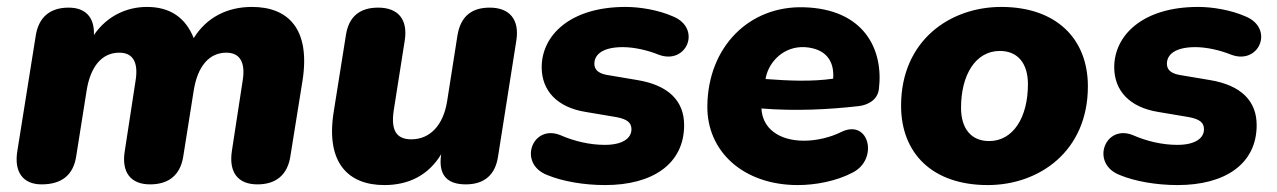

<svg xmlns="http://www.w3.org/2000/svg" viewBox="-20 -523 3684 554"><path d="M100 9C158 9 192 -18 200 -73L230 -262C241 -331 274 -371 324 -371C364 -371 380 -343 371 -289L340 -87C330 -26 357 9 413 9C468 9 501 -19 509 -73L539 -262C550 -331 583 -371 633 -371C673 -371 689 -342 680 -289L649 -87C640 -26 666 9 723 9C777 9 810 -19 818 -73L853 -291C876 -439 812 -503 707 -503C636 -503 576 -473 539 -413C515 -473 470 -503 404 -503C348 -503 290 -479 251 -422C253 -473 227 -501 178 -501C124 -501 91 -473 83 -419L30 -87C20 -26 47 9 100 9Z M1089 11C1159 11 1216 -17 1253 -78C1244 -18 1270 9 1324 9C1377 9 1409 -18 1417 -71L1470 -407C1479 -466 1451 -501 1393 -501C1340 -501 1309 -475 1300 -421L1270 -230C1259 -162 1221 -121 1167 -121C1122 -121 1108 -149 1116 -204L1148 -407C1157 -467 1129 -501 1071 -501C1018 -501 986 -475 978 -421L943 -201C919 -53 985 11 1089 11Z M1726 11C1863 11 1954 -50 1954 -162C1954 -231 1910 -277 1819 -292L1730 -307C1704 -312 1695 -324 1695 -339C1695 -367 1721 -387 1777 -387C1810 -387 1849 -378 1881 -365C1962 -335 2006 -442 1921 -476C1880 -494 1827 -503 1785 -503C1625 -503 1543 -421 1543 -329C1543 -261 1588 -213 1670 -200L1759 -185C1790 -179 1802 -169 1802 -150C1802 -125 1778 -105 1725 -105C1683 -105 1638 -115 1597 -133C1516 -166 1473 -51 1559 -18C1602 0 1664 11 1726 11Z M2282 11C2332 11 2393 0 2440 -25C2516 -63 2488 -182 2407 -142C2377 -127 2337 -117 2300 -117C2228 -117 2180 -152 2177 -210C2274 -202 2373 -207 2459 -217C2482 -220 2512 -233 2516 -266C2530 -382 2472 -497 2300 -502C2141 -507 2023 -387 2021 -218C2019 -86 2125 11 2282 11ZM2189 -295 2190 -301C2200 -346 2242 -390 2302 -387C2363 -383 2388 -347 2384 -296C2322 -287 2255 -290 2189 -295Z M2830 11C2978 11 3119 -86 3119 -274C3119 -412 3027 -503 2869 -503C2721 -503 2580 -406 2580 -218C2580 -80 2671 11 2830 11ZM2834 -116C2783 -116 2753 -151 2753 -212C2753 -307 2795 -376 2865 -376C2916 -376 2946 -341 2946 -280C2946 -185 2904 -116 2834 -116Z M3378 11C3515 11 3606 -50 3606 -162C3606 -231 3562 -277 3471 -292L3382 -307C3356 -312 3347 -324 3347 -339C3347 -367 3373 -387 3429 -387C3462 -387 3501 -378 3533 -365C3614 -335 3658 -442 3573 -476C3532 -494 3479 -503 3437 -503C3277 -503 3195 -421 3195 -329C3195 -261 3240 -213 3322 -200L3411 -185C3442 -179 3454 -169 3454 -150C3454 -125 3430 -105 3377 -105C3335 -105 3290 -115 3249 -133C3168 -166 3125 -51 3211 -18C3254 0 3316 11 3378 11Z"/></svg>

Font: SN Pro Heavy
Style: Italic
Weight: 800
Italic angle: -9°
Designer: Tobias Whetton
Foundry: Supernotes
Version: Version 1.001;Glyphs 3.2 (3249)